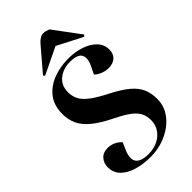

<svg xmlns="http://www.w3.org/2000/svg" viewBox="-289 -1041 1139 1139"><g transform="rotate(-45 280.5 -471.0)"><path d="M526 -202Q526 -153 503 -113.5Q480 -74 441.5 -45.5Q403 -17 355 -1.5Q307 14 256 14Q194 14 143 -1Q92 -16 61.5 -46.5Q31 -77 31 -124Q31 -157 52 -181Q73 -205 112 -205Q137 -205 160.5 -194Q184 -183 199 -165L182 -127Q127 -7 259 -7Q301 -7 335.5 -23.5Q370 -40 390.5 -70Q411 -100 411 -139Q411 -173 398 -199Q385 -225 353.5 -249Q322 -273 265 -301Q187 -339 143 -375.5Q99 -412 81.5 -451Q64 -490 64 -536Q64 -609 100.5 -655Q137 -701 195.5 -723Q254 -745 321 -745Q380 -745 427.5 -728.5Q475 -712 503.5 -682Q532 -652 532 -610Q532 -574 510 -554.5Q488 -535 452 -535Q426 -535 401.5 -545Q377 -555 362 -570L385 -617Q408 -662 394.5 -693Q381 -724 313 -724Q258 -724 218.5 -692.5Q179 -661 179 -605Q179 -570 193.5 -542Q208 -514 245.5 -486Q283 -458 354 -422Q418 -389 456 -356.5Q494 -324 510 -287Q526 -250 526 -202ZM489 -779 480 -769 321 -851 153 -770 144 -779 266 -922Q295 -956 323 -956Q335 -956 344.5 -953Q354 -950 365 -946Z"/></g></svg>

Font: Literata 72pt
Style: Bold Italic
Weight: 700
Italic angle: -2°
Designer: Latin by Veronika Burian and Jose Scaglione. Greek by Irene Vlachou. Cyrillic by Vera Evstafieva
Foundry: TypeTogether
Version: Version 3.002